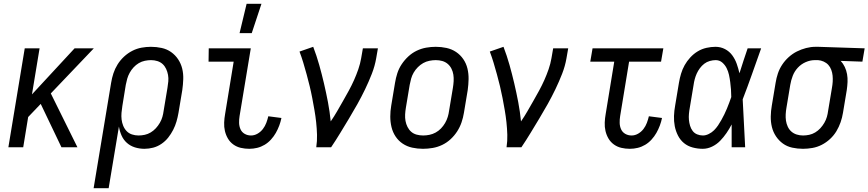

<svg xmlns="http://www.w3.org/2000/svg" viewBox="-20 -774 4564 1009"><path d="M303 0 194 -228 128 -159 102 0H24L110 -520H188L148 -278L372 -520H473L247 -283L387 0Z M551 215H472L564 -339Q568 -364 576 -388.5Q584 -413 598 -435.5Q612 -458 632 -476.5Q652 -495 675.5 -507Q699 -519 724 -523.5Q749 -528 773 -528Q802 -528 829.5 -522Q857 -516 879 -500.5Q901 -485 916 -462.5Q931 -440 937.5 -413.5Q944 -387 943 -358Q942 -329 938 -301L918 -181Q914 -158 907.5 -135.5Q901 -113 890 -91.5Q879 -70 864 -51Q849 -32 828.5 -18Q808 -4 785 2Q762 8 739 8Q713 8 689 0.5Q665 -7 647 -23Q629 -39 619 -61.5Q609 -84 605 -109ZM708 -62Q724 -62 740.5 -65.5Q757 -69 772 -78Q787 -87 799 -100Q811 -113 820 -128.5Q829 -144 833.5 -160Q838 -176 840 -192L860 -312Q863 -329 864.5 -346.5Q866 -364 863 -380.5Q860 -397 853 -412Q846 -427 834.5 -437.5Q823 -448 807 -453Q791 -458 774 -458Q758 -458 741 -454.5Q724 -451 709 -442Q694 -433 682 -420Q670 -407 661.5 -391.5Q653 -376 648.5 -360Q644 -344 641 -328L623 -217Q620 -199 618.5 -181Q617 -163 619 -146Q621 -129 627.5 -113Q634 -97 645.5 -85Q657 -73 673.5 -67.5Q690 -62 708 -62Z M1290 8Q1267 8 1245.5 3Q1224 -2 1206.5 -14.5Q1189 -27 1178 -45.5Q1167 -64 1162 -85.5Q1157 -107 1158 -130Q1159 -153 1163 -175L1208 -450H1076L1077 -520H1298L1239 -164Q1236 -146 1236.5 -128Q1237 -110 1244 -94.5Q1251 -79 1266 -70.5Q1281 -62 1299 -62Q1317 -62 1333.5 -71.5Q1350 -81 1361.5 -96Q1373 -111 1379.5 -128.5Q1386 -146 1390 -163L1459 -154Q1455 -134 1447.5 -114Q1440 -94 1429.5 -75.5Q1419 -57 1404 -40.5Q1389 -24 1370.5 -13Q1352 -2 1331.5 3Q1311 8 1290 8ZM1239 -600 1276 -754H1354L1303 -600Z M1642 0Q1647 -33 1646 -66Q1645 -99 1641.5 -131.5Q1638 -164 1632.5 -195.5Q1627 -227 1621 -258.5Q1615 -290 1607.5 -321Q1600 -352 1591.5 -383Q1583 -414 1574 -444Q1565 -474 1554 -503L1626 -528Q1644 -481 1657.5 -433Q1671 -385 1682.5 -336Q1694 -287 1703.5 -237Q1713 -187 1718 -136Q1736 -162 1751.5 -189Q1767 -216 1782.5 -243Q1798 -270 1813 -297.5Q1828 -325 1840.5 -353Q1853 -381 1863 -410Q1873 -439 1878 -468L1887 -520H1966L1957 -468Q1950 -427 1934 -386Q1918 -345 1899 -305.5Q1880 -266 1858.5 -227.5Q1837 -189 1814 -151Q1791 -113 1768 -75Q1745 -37 1720 0Z M2203 8Q2174 8 2146.5 2Q2119 -4 2096.5 -19Q2074 -34 2059 -56.5Q2044 -79 2037.5 -106Q2031 -133 2031 -161.5Q2031 -190 2036 -219L2056 -339Q2060 -364 2068 -389Q2076 -414 2091 -436.5Q2106 -459 2126 -477.5Q2146 -496 2170 -507.5Q2194 -519 2219.5 -523.5Q2245 -528 2270 -528Q2299 -528 2326.5 -522Q2354 -516 2376.5 -501Q2399 -486 2414.5 -463.5Q2430 -441 2436.5 -414Q2443 -387 2442.5 -358.5Q2442 -330 2438 -301L2418 -181Q2414 -156 2405.5 -131Q2397 -106 2382.5 -83.5Q2368 -61 2348 -42.5Q2328 -24 2304 -12.5Q2280 -1 2254 3.5Q2228 8 2203 8ZM2204 -62Q2220 -62 2237 -65.5Q2254 -69 2269.5 -77.5Q2285 -86 2297.5 -99Q2310 -112 2319 -127.5Q2328 -143 2333 -159.5Q2338 -176 2340 -192L2360 -312Q2363 -330 2364 -347.5Q2365 -365 2362.5 -381.5Q2360 -398 2352.5 -413Q2345 -428 2332.5 -438.5Q2320 -449 2304 -453.5Q2288 -458 2270 -458Q2254 -458 2236.5 -454.5Q2219 -451 2204 -442.5Q2189 -434 2176 -421Q2163 -408 2154 -392.5Q2145 -377 2140.5 -360.5Q2136 -344 2133 -328L2113 -208Q2110 -190 2109 -172.5Q2108 -155 2111 -138.5Q2114 -122 2121.5 -107Q2129 -92 2141 -81.5Q2153 -71 2169.5 -66.5Q2186 -62 2204 -62Z M2642 0Q2647 -33 2646 -66Q2645 -99 2641.5 -131.5Q2638 -164 2632.5 -195.5Q2627 -227 2621 -258.5Q2615 -290 2607.5 -321Q2600 -352 2591.5 -383Q2583 -414 2574 -444Q2565 -474 2554 -503L2626 -528Q2644 -481 2657.5 -433Q2671 -385 2682.5 -336Q2694 -287 2703.5 -237Q2713 -187 2718 -136Q2736 -162 2751.5 -189Q2767 -216 2782.5 -243Q2798 -270 2813 -297.5Q2828 -325 2840.5 -353Q2853 -381 2863 -410Q2873 -439 2878 -468L2887 -520H2966L2957 -468Q2950 -427 2934 -386Q2918 -345 2899 -305.5Q2880 -266 2858.5 -227.5Q2837 -189 2814 -151Q2791 -113 2768 -75Q2745 -37 2720 0Z M3290 8Q3267 8 3245.5 3Q3224 -2 3206.5 -14.5Q3189 -27 3178 -45.5Q3167 -64 3162 -85.5Q3157 -107 3158 -130Q3159 -153 3163 -175L3208 -450H3082L3094 -520H3466L3454 -450H3286L3239 -164Q3236 -146 3236.5 -128Q3237 -110 3244 -94.5Q3251 -79 3266 -70.5Q3281 -62 3299 -62Q3317 -62 3333.5 -71.5Q3350 -81 3361.5 -96Q3373 -111 3379.5 -128.5Q3386 -146 3390 -163L3459 -154Q3455 -134 3447.5 -114Q3440 -94 3429.5 -75.5Q3419 -57 3404 -40.5Q3389 -24 3370.5 -13Q3352 -2 3331.5 3Q3311 8 3290 8Z M3673 8Q3646 8 3620 1Q3594 -6 3574.5 -22Q3555 -38 3543 -61.5Q3531 -85 3526 -111Q3521 -137 3522 -164.5Q3523 -192 3528 -219L3548 -339Q3552 -363 3559 -386.5Q3566 -410 3578 -431.5Q3590 -453 3607.5 -472Q3625 -491 3646.5 -504Q3668 -517 3692.5 -522.5Q3717 -528 3740 -528Q3767 -528 3790 -516Q3813 -504 3828 -483.5Q3843 -463 3851.5 -439Q3860 -415 3866 -389L3867 -392Q3877 -424 3887.5 -456Q3898 -488 3909 -520H3980Q3956 -453 3932.5 -386Q3909 -319 3883 -252Q3887 -189 3889.5 -126Q3892 -63 3896 0H3825Q3825 -30 3825 -60Q3825 -90 3825 -120Q3813 -97 3798 -75Q3783 -53 3764.5 -34Q3746 -15 3722 -3.5Q3698 8 3673 8ZM3674 -62Q3689 -62 3705 -70Q3721 -78 3732.5 -89.5Q3744 -101 3753.5 -115Q3763 -129 3771 -143.5Q3779 -158 3786.5 -173Q3794 -188 3800 -203Q3806 -218 3812 -233.5Q3818 -249 3823 -264Q3823 -284 3821.5 -303.5Q3820 -323 3817.5 -342.5Q3815 -362 3811 -380.5Q3807 -399 3798.5 -416Q3790 -433 3775.5 -445.5Q3761 -458 3741 -458Q3726 -458 3710 -453.5Q3694 -449 3681 -439Q3668 -429 3658 -415.5Q3648 -402 3641.5 -387.5Q3635 -373 3631 -358Q3627 -343 3625 -328L3605 -208Q3602 -192 3600.5 -175.5Q3599 -159 3600.5 -143.5Q3602 -128 3606.5 -113Q3611 -98 3620 -86Q3629 -74 3643.5 -68Q3658 -62 3674 -62Z M4200 8Q4171 8 4143.5 2Q4116 -4 4094.5 -19.5Q4073 -35 4058 -57.5Q4043 -80 4036.5 -106.5Q4030 -133 4030.5 -162Q4031 -191 4036 -219L4056 -339Q4060 -364 4068 -388Q4076 -412 4090.5 -434Q4105 -456 4125 -474Q4145 -492 4168 -503.5Q4191 -515 4216 -521.5Q4241 -528 4265 -528H4281L4524 -520L4512 -450L4398 -454Q4411 -440 4419.5 -422Q4428 -404 4431.5 -384Q4435 -364 4434 -343Q4433 -322 4430 -301L4410 -181Q4406 -156 4397.5 -131.5Q4389 -107 4375.5 -84.5Q4362 -62 4342 -43.5Q4322 -25 4298.5 -13Q4275 -1 4249.5 3.5Q4224 8 4200 8ZM4200 -62Q4216 -62 4232.5 -65.5Q4249 -69 4264 -78Q4279 -87 4291 -100Q4303 -113 4312 -128.5Q4321 -144 4325.5 -160Q4330 -176 4332 -192L4352 -312Q4355 -328 4356 -344.5Q4357 -361 4355.5 -376.5Q4354 -392 4348.5 -407Q4343 -422 4333 -433Q4323 -444 4308.5 -450.5Q4294 -457 4279 -458H4262Q4238 -458 4214 -447.5Q4190 -437 4172.5 -418Q4155 -399 4146 -375.5Q4137 -352 4133 -328L4113 -208Q4110 -191 4109 -173.5Q4108 -156 4110.5 -139.5Q4113 -123 4120 -108Q4127 -93 4139 -82.5Q4151 -72 4167 -67Q4183 -62 4200 -62Z"/></svg>

Font: Iosevka
Style: Italic
Weight: 400
Italic angle: -9°
Monospace: yes
Designer: Belleve Invis
Foundry: Belleve Invis
Version: Version 32.5.0; ttfautohint (v1.8.4)